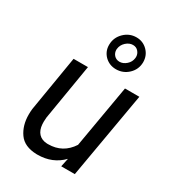

<svg xmlns="http://www.w3.org/2000/svg" viewBox="-192 -903 925 1022"><g transform="rotate(30 270.0 -392.5)"><path d="M236.8 -689C236.8 -688 236.8 -687 236.8 -686C236.8 -660.6 246.1 -638.2 264.2 -620.1C282.7 -602.1 305.7 -592.8 333 -592.8C361.8 -592.8 387.2 -603 408.2 -623C429.2 -643.1 439.9 -668 440.4 -696.8C440.4 -724.6 431.2 -747.6 412.6 -766.6C393.6 -785.6 371.1 -794.9 344.2 -794.9C315.4 -794.9 290.5 -784.7 269.5 -764.2C248.5 -743.7 237.3 -718.8 236.8 -689ZM283.7 -689.9C285.6 -706.5 293 -720.7 306.2 -732.9C319.3 -744.6 333 -750.5 348.1 -750.5C361.8 -750.5 373 -745.6 381.3 -735.8C389.6 -726.1 393.6 -715.3 393.6 -703.6C393.6 -701.2 393.6 -698.2 393.1 -695.8C391.1 -679.7 383.8 -665.5 371.1 -654.3C357.9 -642.6 344.2 -636.7 329.1 -636.7C301.3 -636.7 283.2 -659.2 283.2 -684.1C283.2 -686 283.7 -688 283.7 -689.9ZM339.4 0H422.9L514.6 -528.3H426.3L359.9 -143.6C326.7 -92.3 279.8 -66.9 220.2 -66.9C217.8 -66.9 215.8 -66.9 213.4 -66.9C168.9 -68.8 144 -96.7 140.6 -143.6C140.1 -148.9 140.1 -153.8 140.1 -159.2C140.1 -168 140.6 -176.8 141.6 -185.5L198.7 -528.3H110.4L53.7 -187C52.2 -174.8 51.8 -163.1 51.8 -151.9C51.8 -107.9 62.5 -70.3 84.5 -39.1C106.4 -7.8 142.6 8.3 192.9 9.8C194.8 9.8 196.8 9.8 198.7 9.8C259.8 9.8 310.5 -10.7 350.6 -52.2Z"/></g></svg>

Font: Roboto
Style: Italic
Weight: 400
Italic angle: -12°
Designer: Google
Version: Version 2.137; 2017